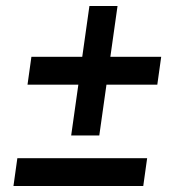

<svg xmlns="http://www.w3.org/2000/svg" viewBox="-20 -627 598 642"><path d="M459 -5 472 -98H38L25 -5ZM312 -174 336 -344H506L519 -437H349L373 -607H279L255 -437H85L72 -344H242L218 -174Z"/></svg>

Font: Brisa Sans Medium
Style: Italic
Weight: 600
Italic angle: -8°
Designer: Dalton Maag Ltd
Foundry: Dalton Maag Ltd
Version: Version 1.101;July 10, 2019;FontCreator 11.5.0.2425 64-bit